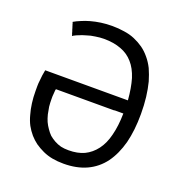

<svg xmlns="http://www.w3.org/2000/svg" viewBox="-128 -805 879 929"><g transform="rotate(20 312.0 -340.5)"><path d="M488.3 -314.5Q487.3 -250 474.6 -201.2Q462.9 -153.3 438.5 -121.1Q414.1 -88.9 379.9 -72.3Q345.7 -56.6 299.8 -56.6Q277.3 -56.6 259.8 -60.5Q241.2 -65.4 225.6 -74.2Q210 -83 197.3 -93.8Q185.5 -105.5 175.8 -120.1Q166 -133.8 158.2 -150.4Q151.4 -166 146.5 -185.5Q142.6 -204.1 139.6 -222.7Q137.7 -242.2 137.7 -261.7Q137.7 -269.5 137.7 -275.4Q137.7 -282.2 138.7 -288.1Q138.7 -293.9 139.6 -300.8Q139.6 -306.6 141.6 -313.5Q144.5 -313.5 150.4 -313.5Q150.4 -313.5 151.4 -313.5Q151.4 -313.5 152.3 -313.5Q153.3 -313.5 154.3 -313.5Q154.3 -313.5 155.3 -313.5Q155.3 -313.5 156.2 -313.5Q156.2 -313.5 157.2 -313.5Q157.2 -313.5 158.2 -313.5Q158.2 -313.5 159.2 -313.5Q159.2 -313.5 160.2 -313.5Q160.2 -313.5 161.1 -313.5Q161.1 -313.5 162.1 -313.5Q162.1 -313.5 163.1 -313.5Q163.1 -313.5 164.1 -313.5Q164.1 -313.5 165 -313.5Q165 -313.5 166 -313.5Q166 -313.5 167 -313.5Q167 -313.5 168 -313.5Q168 -313.5 168.9 -313.5Q168.9 -313.5 169.9 -313.5Q169.9 -313.5 169.9 -313.5Q169.9 -313.5 170.9 -313.5Q170.9 -313.5 171.9 -313.5Q171.9 -313.5 172.9 -313.5Q172.9 -313.5 173.8 -313.5Q173.8 -313.5 174.8 -313.5Q174.8 -313.5 175.8 -313.5Q175.8 -313.5 176.8 -313.5Q176.8 -313.5 177.7 -313.5Q178.7 -313.5 179.7 -313.5Q179.7 -313.5 180.7 -313.5Q180.7 -313.5 181.6 -313.5Q181.6 -313.5 182.6 -313.5Q182.6 -313.5 183.6 -313.5Q183.6 -313.5 184.6 -313.5Q184.6 -313.5 185.5 -313.5Q185.5 -313.5 186.5 -313.5Q186.5 -313.5 186.5 -313.5Q186.5 -313.5 187.5 -313.5Q187.5 -313.5 188.5 -313.5Q188.5 -313.5 189.5 -313.5Q189.5 -313.5 190.4 -313.5Q191.4 -313.5 192.4 -313.5Q192.4 -313.5 193.4 -313.5Q193.4 -313.5 194.3 -313.5Q194.3 -313.5 195.3 -313.5Q195.3 -313.5 196.3 -313.5Q196.3 -313.5 197.3 -313.5Q197.3 -313.5 197.3 -313.5Q197.3 -313.5 198.2 -313.5Q198.2 -313.5 199.2 -313.5Q199.2 -313.5 200.2 -313.5Q200.2 -313.5 201.2 -313.5Q202.1 -313.5 203.1 -313.5Q203.1 -313.5 204.1 -313.5Q204.1 -313.5 205.1 -313.5Q205.1 -313.5 206.1 -313.5Q206.1 -313.5 207 -313.5Q207 -313.5 207 -313.5Q207 -313.5 208 -313.5Q208 -313.5 209 -313.5Q210 -313.5 210.9 -313.5Q210.9 -313.5 211.9 -313.5Q211.9 -313.5 212.9 -313.5Q212.9 -313.5 213.9 -313.5Q213.9 -313.5 214.8 -313.5Q214.8 -313.5 214.8 -313.5Q214.8 -313.5 215.8 -313.5Q215.8 -313.5 216.8 -313.5Q217.8 -313.5 218.8 -313.5Q218.8 -313.5 219.7 -313.5Q219.7 -313.5 220.7 -313.5Q220.7 -313.5 221.7 -313.5Q221.7 -313.5 221.7 -313.5Q221.7 -313.5 222.7 -313.5Q222.7 -313.5 223.6 -313.5Q223.6 -313.5 225.6 -313.5Q225.6 -313.5 226.6 -313.5Q226.6 -313.5 227.5 -313.5Q227.5 -313.5 227.5 -313.5Q227.5 -313.5 228.5 -313.5Q228.5 -313.5 229.5 -313.5Q230.5 -313.5 231.4 -313.5Q231.4 -313.5 232.4 -313.5Q232.4 -313.5 233.4 -313.5Q233.4 -313.5 233.4 -313.5Q233.4 -313.5 234.4 -313.5Q234.4 -313.5 236.3 -313.5Q236.3 -313.5 237.3 -313.5Q237.3 -313.5 238.3 -313.5Q238.3 -313.5 238.3 -313.5Q238.3 -313.5 239.3 -313.5Q239.3 -313.5 241.2 -313.5Q241.2 -313.5 242.2 -313.5Q242.2 -313.5 243.2 -313.5Q243.2 -313.5 243.2 -313.5Q243.2 -313.5 244.1 -313.5Q244.1 -313.5 246.1 -313.5Q246.1 -313.5 247.1 -313.5Q247.1 -313.5 248 -313.5Q248 -313.5 248 -313.5Q248 -313.5 249 -313.5Q249 -313.5 251 -313.5Q251 -313.5 252 -313.5Q252 -313.5 252 -313.5Q252 -313.5 252.9 -313.5Q253.9 -313.5 254.9 -313.5Q254.9 -313.5 255.9 -313.5Q255.9 -313.5 256.8 -313.5Q256.8 -313.5 256.8 -313.5Q256.8 -313.5 258.8 -313.5Q258.8 -313.5 259.8 -313.5Q259.8 -313.5 260.7 -313.5Q260.7 -313.5 260.7 -313.5Q261.7 -313.5 262.7 -313.5Q262.7 -313.5 263.7 -313.5Q263.7 -313.5 263.7 -313.5Q263.7 -313.5 264.6 -313.5Q264.6 -313.5 266.6 -313.5Q266.6 -313.5 267.6 -313.5Q267.6 -313.5 267.6 -313.5Q267.6 -313.5 269.5 -313.5Q269.5 -313.5 270.5 -313.5Q270.5 -313.5 270.5 -313.5Q270.5 -313.5 271.5 -313.5Q272.5 -313.5 273.4 -313.5Q273.4 -313.5 274.4 -313.5Q274.4 -313.5 274.4 -313.5Q275.4 -313.5 276.4 -313.5Q276.4 -313.5 277.3 -313.5Q277.3 -313.5 277.3 -313.5Q278.3 -313.5 279.3 -313.5Q279.3 -313.5 280.3 -313.5Q280.3 -313.5 280.3 -313.5Q280.3 -313.5 282.2 -313.5Q282.2 -313.5 283.2 -313.5Q283.2 -313.5 283.2 -313.5Q283.2 -313.5 285.2 -313.5Q285.2 -313.5 286.1 -313.5Q286.1 -313.5 286.1 -313.5Q286.1 -313.5 288.1 -313.5Q288.1 -313.5 289.1 -313.5Q289.1 -313.5 289.1 -313.5Q289.1 -313.5 291 -313.5Q291 -313.5 291 -313.5Q291 -313.5 293 -313.5Q293 -313.5 293.9 -313.5Q293.9 -313.5 293.9 -313.5Q293.9 -313.5 295.9 -313.5Q295.9 -313.5 296.9 -313.5Q296.9 -313.5 297.9 -313.5Q297.9 -313.5 298.8 -313.5Q298.8 -313.5 298.8 -313.5Q298.8 -313.5 300.8 -313.5Q300.8 -313.5 301.8 -313.5Q301.8 -313.5 302.7 -313.5Q302.7 -313.5 303.7 -313.5Q303.7 -313.5 303.7 -313.5Q303.7 -313.5 305.7 -313.5Q305.7 -313.5 305.7 -313.5Q306.6 -313.5 307.6 -313.5Q307.6 -313.5 308.6 -313.5Q308.6 -313.5 309.6 -313.5Q309.6 -313.5 310.5 -313.5Q310.5 -313.5 311.5 -313.5Q311.5 -313.5 312.5 -313.5Q312.5 -313.5 312.5 -313.5Q312.5 -313.5 314.5 -313.5Q314.5 -313.5 314.5 -313.5Q314.5 -313.5 316.4 -313.5Q316.4 -313.5 316.4 -313.5Q316.4 -313.5 318.4 -313.5Q318.4 -313.5 318.4 -313.5Q319.3 -313.5 320.3 -313.5Q320.3 -313.5 320.3 -313.5Q320.3 -313.5 322.3 -313.5Q322.3 -313.5 322.3 -313.5Q322.3 -313.5 324.2 -313.5Q324.2 -313.5 324.2 -313.5Q325.2 -313.5 326.2 -313.5Q326.2 -313.5 326.2 -313.5Q327.1 -313.5 328.1 -313.5Q328.1 -313.5 329.1 -313.5Q329.1 -313.5 330.1 -313.5Q330.1 -313.5 331.1 -313.5Q331.1 -313.5 332 -313.5Q332 -313.5 333 -313.5Q333 -313.5 334 -313.5Q334 -313.5 335 -313.5Q335 -313.5 335 -313.5Q335 -313.5 336.9 -313.5Q336.9 -313.5 337.9 -313.5Q337.9 -313.5 338.9 -313.5Q338.9 -313.5 339.8 -313.5Q339.8 -313.5 339.8 -313.5Q340.8 -313.5 341.8 -313.5Q341.8 -313.5 342.8 -313.5Q342.8 -313.5 343.8 -313.5Q343.8 -313.5 344.7 -313.5Q344.7 -313.5 344.7 -313.5Q345.7 -313.5 346.7 -313.5Q346.7 -313.5 347.7 -313.5Q347.7 -313.5 348.6 -313.5Q348.6 -313.5 349.6 -313.5Q349.6 -313.5 350.6 -313.5Q350.6 -313.5 351.6 -313.5Q351.6 -313.5 352.5 -313.5Q352.5 -313.5 352.5 -313.5Q353.5 -313.5 354.5 -313.5Q354.5 -313.5 355.5 -313.5Q355.5 -313.5 355.5 -313.5Q356.4 -313.5 357.4 -313.5Q357.4 -313.5 358.4 -313.5Q358.4 -313.5 358.4 -313.5Q358.4 -313.5 360.4 -313.5Q360.4 -313.5 361.3 -313.5Q361.3 -313.5 361.3 -313.5Q361.3 -313.5 363.3 -313.5Q363.3 -313.5 364.3 -313.5Q364.3 -313.5 364.3 -313.5Q364.3 -313.5 366.2 -313.5Q366.2 -313.5 367.2 -313.5Q367.2 -313.5 368.2 -313.5Q368.2 -313.5 369.1 -313.5Q369.1 -313.5 370.1 -313.5Q370.1 -313.5 371.1 -313.5Q371.1 -313.5 372.1 -313.5Q372.1 -313.5 373 -313.5Q373 -313.5 374 -313.5Q374 -313.5 374 -313.5Q374 -313.5 376 -313.5Q376 -313.5 377 -313.5Q377 -313.5 377.9 -313.5Q377.9 -313.5 378.9 -313.5Q378.9 -313.5 378.9 -313.5Q378.9 -313.5 380.9 -313.5Q380.9 -313.5 381.8 -313.5Q381.8 -313.5 382.8 -313.5Q382.8 -313.5 383.8 -313.5Q383.8 -313.5 384.8 -313.5Q384.8 -313.5 385.7 -313.5Q385.7 -313.5 386.7 -313.5Q386.7 -313.5 387.7 -313.5Q387.7 -313.5 388.7 -313.5Q388.7 -313.5 389.6 -313.5Q389.6 -313.5 390.6 -313.5Q390.6 -313.5 391.6 -313.5Q391.6 -313.5 392.6 -313.5Q392.6 -313.5 393.6 -313.5Q394.5 -313.5 395.5 -313.5Q395.5 -313.5 396.5 -313.5Q396.5 -313.5 397.5 -313.5Q397.5 -313.5 398.4 -313.5Q398.4 -313.5 399.4 -313.5Q399.4 -313.5 400.4 -313.5Q400.4 -313.5 401.4 -313.5Q401.4 -313.5 402.3 -313.5Q402.3 -313.5 403.3 -313.5Q403.3 -313.5 404.3 -313.5Q404.3 -313.5 405.3 -313.5Q405.3 -313.5 406.2 -313.5Q406.2 -313.5 407.2 -313.5Q407.2 -313.5 408.2 -313.5Q408.2 -313.5 409.2 -313.5Q409.2 -313.5 410.2 -313.5Q410.2 -313.5 411.1 -313.5Q411.1 -313.5 412.1 -313.5Q412.1 -313.5 413.1 -313.5Q413.1 -313.5 414.1 -313.5Q414.1 -313.5 415 -313.5Q415 -313.5 416 -313.5Q416 -313.5 417 -313.5Q417 -313.5 418 -313.5Q418 -313.5 418.9 -313.5Q418.9 -313.5 419.9 -313.5Q419.9 -313.5 420.9 -313.5Q420.9 -313.5 421.9 -313.5Q421.9 -313.5 422.9 -313.5Q422.9 -313.5 423.8 -313.5Q423.8 -313.5 424.8 -313.5Q424.8 -313.5 425.8 -313.5Q425.8 -313.5 426.8 -313.5Q426.8 -313.5 427.7 -313.5Q427.7 -313.5 428.7 -313.5Q428.7 -313.5 430.7 -313.5Q430.7 -313.5 431.6 -313.5Q431.6 -313.5 432.6 -313.5Q432.6 -313.5 433.6 -313.5Q433.6 -313.5 434.6 -313.5Q434.6 -313.5 435.5 -313.5Q435.5 -313.5 436.5 -313.5Q436.5 -313.5 437.5 -313.5Q437.5 -313.5 438.5 -313.5Q438.5 -313.5 439.5 -313.5Q439.5 -313.5 440.4 -313.5Q440.4 -313.5 441.4 -313.5Q441.4 -313.5 443.4 -314.5Q443.4 -314.5 444.3 -314.5Q444.3 -314.5 445.3 -314.5Q445.3 -314.5 446.3 -314.5Q446.3 -314.5 447.3 -314.5Q447.3 -314.5 448.2 -314.5Q448.2 -314.5 449.2 -314.5Q449.2 -314.5 450.2 -314.5Q450.2 -314.5 452.1 -314.5Q452.1 -314.5 453.1 -314.5Q453.1 -314.5 454.1 -314.5Q454.1 -314.5 455.1 -314.5Q455.1 -314.5 456.1 -314.5Q456.1 -314.5 457 -314.5Q457 -314.5 459 -314.5Q459 -314.5 460 -314.5Q460 -314.5 460.9 -314.5Q460.9 -314.5 461.9 -314.5Q461.9 -314.5 462.9 -314.5Q462.9 -314.5 464.8 -314.5Q464.8 -314.5 465.8 -314.5Q465.8 -314.5 466.8 -314.5Q466.8 -314.5 467.8 -314.5Q467.8 -314.5 468.8 -314.5Q468.8 -314.5 470.7 -314.5Q470.7 -314.5 471.7 -314.5Q471.7 -314.5 472.7 -314.5Q472.7 -314.5 473.6 -314.5Q473.6 -314.5 475.6 -314.5Q475.6 -314.5 476.6 -314.5Q476.6 -314.5 477.5 -314.5Q477.5 -314.5 478.5 -314.5Q478.5 -314.5 480.5 -314.5Q480.5 -314.5 481.4 -314.5Q481.4 -314.5 482.4 -314.5Q483.4 -314.5 484.4 -314.5Q484.4 -314.5 485.4 -314.5Q485.4 -314.5 486.3 -314.5Q486.3 -314.5 488.3 -314.5ZM61.5 -381.8Q58.6 -367.2 56.6 -353.5Q55.7 -338.9 53.7 -325.2Q51.8 -311.5 51.8 -297.9Q51.8 -285.2 51.8 -271.5Q51.8 -239.3 55.7 -210Q59.6 -179.7 67.4 -153.3Q74.2 -127 85.9 -104.5Q97.7 -83 114.3 -63.5Q129.9 -45.9 148.4 -32.2Q168 -18.6 191.4 -7.8Q214.8 2.9 241.2 7.8Q267.6 12.7 298.8 12.7Q366.2 12.7 417 -10.7Q467.8 -34.2 502 -80.1Q535.2 -126 552.7 -191.4Q569.3 -256.8 569.3 -340.8Q569.3 -387.7 564.5 -427.7Q559.6 -467.8 550.8 -502Q541 -535.2 528.3 -563.5Q514.6 -590.8 497.1 -611.3Q479.5 -632.8 458 -648.4Q435.5 -664.1 410.2 -674.8Q384.8 -685.5 355.5 -689.5Q326.2 -694.3 293.9 -694.3Q263.7 -694.3 236.3 -690.4Q209 -686.5 184.6 -679.7Q160.2 -672.9 140.6 -664.1Q121.1 -656.2 106.4 -647.5Q106.4 -647.5 106.4 -646.5Q106.4 -646.5 106.4 -645.5Q106.4 -645.5 107.4 -644.5Q107.4 -644.5 107.4 -643.6Q107.4 -643.6 107.4 -642.6Q107.4 -642.6 108.4 -641.6Q108.4 -641.6 108.4 -640.6Q108.4 -640.6 108.4 -639.6Q108.4 -639.6 109.4 -638.7Q109.4 -638.7 109.4 -637.7Q109.4 -637.7 109.4 -636.7Q109.4 -636.7 109.4 -635.7Q109.4 -635.7 110.4 -634.8Q110.4 -634.8 110.4 -633.8Q110.4 -633.8 110.4 -632.8Q110.4 -632.8 110.4 -632.8Q110.4 -632.8 111.3 -631.8Q111.3 -630.9 111.3 -629.9Q111.3 -629.9 112.3 -628.9Q112.3 -628.9 112.3 -627.9Q112.3 -627.9 112.3 -627.9Q112.3 -627.9 112.3 -627Q112.3 -626 113.3 -625Q113.3 -625 113.3 -624Q113.3 -624 113.3 -624Q113.3 -624 114.3 -623Q114.3 -623 114.3 -622.1Q114.3 -622.1 114.3 -621.1Q114.3 -621.1 114.3 -620.1Q114.3 -620.1 115.2 -619.1Q115.2 -619.1 115.2 -618.2Q115.2 -618.2 115.2 -618.2Q115.2 -618.2 116.2 -616.2Q116.2 -616.2 116.2 -615.2Q116.2 -615.2 116.2 -614.3Q116.2 -614.3 116.2 -613.3Q116.2 -613.3 117.2 -612.3Q117.2 -612.3 117.2 -611.3Q117.2 -611.3 118.2 -610.4Q118.2 -610.4 118.2 -610.4Q118.2 -610.4 118.2 -609.4Q118.2 -609.4 118.2 -608.4Q118.2 -608.4 118.2 -607.4Q118.2 -607.4 119.1 -607.4Q119.1 -607.4 119.1 -606.4Q119.1 -606.4 119.1 -605.5Q119.1 -605.5 119.1 -604.5Q119.1 -604.5 120.1 -604.5Q120.1 -604.5 120.1 -602.5Q120.1 -602.5 120.1 -601.6Q120.1 -601.6 121.1 -601.6Q121.1 -601.6 121.1 -599.6Q121.1 -599.6 121.1 -598.6Q121.1 -598.6 121.1 -598.6Q121.1 -597.7 122.1 -596.7Q122.1 -596.7 122.1 -595.7Q122.1 -595.7 122.1 -594.7Q122.1 -594.7 123 -593.8Q123 -593.8 123 -592.8Q123 -592.8 123 -592.8Q123 -591.8 124 -590.8Q124 -590.8 124 -589.8Q124 -589.8 124 -589.8Q124 -589.8 125 -588.9Q125 -588.9 125 -587.9Q125 -587.9 125 -586.9Q125 -586.9 125 -585.9Q125 -585.9 126 -585Q126 -585 126 -584Q126 -584 126 -583Q126 -583 127 -582Q131.8 -585.9 138.7 -588.9Q145.5 -592.8 154.3 -595.7Q162.1 -599.6 170.9 -602.5Q179.7 -605.5 190.4 -608.4Q201.2 -611.3 210.9 -614.3Q221.7 -616.2 233.4 -618.2Q244.1 -620.1 255.9 -621.1Q266.6 -622.1 277.3 -622.1Q328.1 -622.1 366.2 -607.4Q403.3 -593.8 428.7 -564.5Q454.1 -536.1 468.8 -490.2Q482.4 -444.3 487.3 -381.8Q484.4 -381.8 478.5 -381.8Q478.5 -381.8 477.5 -381.8Q477.5 -381.8 476.6 -381.8Q476.6 -381.8 475.6 -381.8Q475.6 -381.8 474.6 -381.8Q474.6 -381.8 473.6 -381.8Q473.6 -381.8 472.7 -381.8Q472.7 -381.8 471.7 -381.8Q471.7 -381.8 470.7 -381.8Q470.7 -381.8 469.7 -381.8Q469.7 -381.8 468.8 -381.8Q468.8 -381.8 467.8 -381.8Q467.8 -381.8 466.8 -381.8Q466.8 -381.8 465.8 -381.8Q465.8 -381.8 464.8 -381.8Q464.8 -381.8 463.9 -381.8Q463.9 -381.8 462.9 -381.8Q462.9 -381.8 461.9 -381.8Q461.9 -381.8 460.9 -381.8Q460.9 -381.8 460 -381.8Q459 -381.8 458 -381.8Q458 -381.8 457 -381.8Q457 -381.8 456.1 -381.8Q456.1 -381.8 455.1 -381.8Q455.1 -381.8 454.1 -381.8Q454.1 -381.8 453.1 -381.8Q453.1 -381.8 452.1 -381.8Q452.1 -381.8 451.2 -381.8Q451.2 -381.8 450.2 -381.8Q450.2 -381.8 449.2 -381.8Q449.2 -381.8 448.2 -381.8Q448.2 -381.8 447.3 -381.8Q447.3 -381.8 447.3 -381.8Q447.3 -381.8 446.3 -381.8Q446.3 -381.8 445.3 -381.8Q445.3 -381.8 444.3 -381.8Q444.3 -381.8 443.4 -381.8Q443.4 -381.8 442.4 -381.8Q442.4 -381.8 441.4 -381.8Q441.4 -381.8 440.4 -381.8Q440.4 -381.8 438.5 -381.8Q438.5 -381.8 437.5 -381.8Q437.5 -381.8 436.5 -381.8Q436.5 -381.8 435.5 -381.8Q435.5 -381.8 434.6 -381.8Q434.6 -381.8 433.6 -381.8Q433.6 -381.8 432.6 -381.8Q432.6 -381.8 431.6 -381.8Q431.6 -381.8 431.6 -381.8Q431.6 -381.8 430.7 -381.8Q430.7 -381.8 429.7 -381.8Q429.7 -381.8 428.7 -381.8Q428.7 -381.8 427.7 -381.8Q427.7 -381.8 426.8 -381.8Q425.8 -381.8 424.8 -381.8Q424.8 -381.8 423.8 -381.8Q423.8 -381.8 422.9 -381.8Q422.9 -381.8 421.9 -381.8Q421.9 -381.8 420.9 -381.8Q420.9 -381.8 419.9 -381.8Q419.9 -381.8 419.9 -381.8Q419.9 -381.8 418.9 -381.8Q418.9 -381.8 418 -381.8Q418 -381.8 417 -381.8Q417 -381.8 415 -381.8Q415 -381.8 414.1 -381.8Q414.1 -381.8 413.1 -381.8Q413.1 -381.8 412.1 -381.8Q412.1 -381.8 411.1 -381.8Q411.1 -381.8 410.2 -381.8Q410.2 -381.8 410.2 -381.8Q410.2 -381.8 409.2 -381.8Q409.2 -381.8 408.2 -381.8Q408.2 -381.8 407.2 -381.8Q407.2 -381.8 405.3 -381.8Q405.3 -381.8 404.3 -381.8Q404.3 -381.8 403.3 -381.8Q403.3 -381.8 402.3 -381.8Q402.3 -381.8 402.3 -381.8Q402.3 -381.8 401.4 -381.8Q401.4 -381.8 400.4 -381.8Q400.4 -381.8 399.4 -381.8Q399.4 -381.8 397.5 -381.8Q397.5 -381.8 396.5 -381.8Q396.5 -381.8 395.5 -381.8Q395.5 -381.8 394.5 -381.8Q394.5 -381.8 394.5 -381.8Q394.5 -381.8 393.6 -381.8Q393.6 -381.8 392.6 -381.8Q391.6 -381.8 390.6 -381.8Q390.6 -381.8 389.6 -381.8Q389.6 -381.8 388.7 -381.8Q388.7 -381.8 387.7 -381.8Q387.7 -381.8 387.7 -381.8Q387.7 -381.8 386.7 -381.8Q386.7 -381.8 384.8 -381.8Q384.8 -381.8 383.8 -381.8Q383.8 -381.8 382.8 -381.8Q382.8 -381.8 381.8 -381.8Q381.8 -381.8 381.8 -381.8Q381.8 -381.8 380.9 -381.8Q380.9 -381.8 379.9 -381.8Q378.9 -381.8 377.9 -381.8Q377.9 -381.8 377 -381.8Q377 -381.8 376 -381.8Q376 -381.8 376 -381.8Q376 -381.8 375 -381.8Q375 -381.8 373 -381.8Q373 -381.8 372.1 -381.8Q372.1 -381.8 371.1 -381.8Q371.1 -381.8 371.1 -381.8Q371.1 -381.8 370.1 -381.8Q370.1 -381.8 369.1 -381.8Q368.2 -381.8 367.2 -381.8Q367.2 -381.8 366.2 -381.8Q366.2 -381.8 365.2 -381.8Q365.2 -381.8 365.2 -381.8Q365.2 -381.8 364.3 -381.8Q363.3 -381.8 362.3 -381.8Q362.3 -381.8 361.3 -381.8Q361.3 -381.8 361.3 -381.8Q361.3 -381.8 360.4 -381.8Q360.4 -381.8 358.4 -381.8Q358.4 -381.8 357.4 -381.8Q357.4 -381.8 356.4 -381.8Q356.4 -381.8 356.4 -381.8Q356.4 -381.8 355.5 -381.8Q355.5 -381.8 353.5 -381.8Q353.5 -381.8 352.5 -381.8Q352.5 -381.8 351.6 -381.8Q351.6 -381.8 351.6 -381.8Q351.6 -381.8 349.6 -381.8Q349.6 -381.8 348.6 -381.8Q348.6 -381.8 347.7 -381.8Q347.7 -381.8 347.7 -381.8Q346.7 -381.8 345.7 -381.8Q345.7 -381.8 344.7 -381.8Q344.7 -381.8 343.8 -381.8Q343.8 -381.8 343.8 -381.8Q343.8 -381.8 341.8 -381.8Q341.8 -381.8 340.8 -381.8Q340.8 -381.8 339.8 -381.8Q339.8 -381.8 339.8 -381.8Q339.8 -381.8 337.9 -381.8Q337.9 -381.8 336.9 -381.8Q336.9 -381.8 336.9 -381.8Q336.9 -381.8 335.9 -381.8Q335.9 -381.8 334 -381.8Q334 -381.8 333 -381.8Q333 -381.8 333 -381.8Q332 -381.8 331.1 -381.8Q331.1 -381.8 330.1 -381.8Q330.1 -381.8 329.1 -381.8Q329.1 -381.8 329.1 -381.8Q329.1 -381.8 327.1 -381.8Q327.1 -381.8 326.2 -381.8Q326.2 -381.8 326.2 -381.8Q326.2 -381.8 324.2 -381.8Q324.2 -381.8 323.2 -381.8Q323.2 -381.8 323.2 -381.8Q323.2 -381.8 321.3 -381.8Q321.3 -381.8 320.3 -381.8Q320.3 -381.8 320.3 -381.8Q320.3 -381.8 319.3 -381.8Q318.4 -381.8 317.4 -381.8Q317.4 -381.8 316.4 -381.8Q316.4 -381.8 316.4 -381.8Q315.4 -381.8 314.5 -381.8Q314.5 -381.8 313.5 -381.8Q313.5 -381.8 313.5 -381.8Q313.5 -381.8 311.5 -381.8Q311.5 -381.8 311.5 -381.8Q310.5 -381.8 309.6 -381.8Q309.6 -381.8 308.6 -381.8Q308.6 -381.8 308.6 -381.8Q308.6 -381.8 306.6 -381.8Q306.6 -381.8 305.7 -381.8Q305.7 -381.8 305.7 -381.8Q305.7 -381.8 303.7 -381.8Q303.7 -381.8 302.7 -381.8Q302.7 -381.8 302.7 -381.8Q302.7 -381.8 300.8 -381.8Q300.8 -381.8 299.8 -381.8Q299.8 -381.8 298.8 -381.8Q298.8 -381.8 297.9 -381.8Q297.9 -381.8 297.9 -381.8Q297.9 -381.8 295.9 -381.8Q295.9 -381.8 294.9 -381.8Q294.9 -381.8 293.9 -381.8Q293.9 -381.8 293 -381.8Q293 -381.8 293 -381.8Q293 -381.8 291 -381.8Q291 -381.8 290 -381.8Q290 -381.8 289.1 -381.8Q289.1 -381.8 288.1 -381.8Q288.1 -381.8 288.1 -381.8Q287.1 -381.8 286.1 -381.8Q286.1 -381.8 286.1 -381.8Q285.2 -381.8 284.2 -381.8Q284.2 -381.8 283.2 -381.8Q283.2 -381.8 282.2 -381.8Q282.2 -381.8 281.2 -381.8Q281.2 -381.8 280.3 -381.8Q280.3 -381.8 279.3 -381.8Q279.3 -381.8 279.3 -381.8Q279.3 -381.8 277.3 -381.8Q277.3 -381.8 277.3 -381.8Q277.3 -381.8 275.4 -381.8Q275.4 -381.8 275.4 -381.8Q274.4 -381.8 273.4 -381.8Q273.4 -381.8 272.5 -381.8Q272.5 -381.8 271.5 -381.8Q271.5 -381.8 270.5 -381.8Q270.5 -381.8 269.5 -381.8Q269.5 -381.8 268.6 -381.8Q268.6 -381.8 267.6 -381.8Q267.6 -381.8 266.6 -381.8Q266.6 -381.8 265.6 -381.8Q265.6 -381.8 264.6 -381.8Q264.6 -381.8 263.7 -381.8Q263.7 -381.8 262.7 -381.8Q262.7 -381.8 261.7 -381.8Q261.7 -381.8 260.7 -381.8Q260.7 -381.8 259.8 -381.8Q259.8 -381.8 259.8 -381.8Q258.8 -381.8 257.8 -381.8Q257.8 -381.8 257.8 -381.8Q257.8 -381.8 255.9 -381.8Q255.9 -381.8 255.9 -381.8Q255.9 -381.8 253.9 -381.8Q253.9 -381.8 252.9 -381.8Q252.9 -381.8 252 -381.8Q252 -381.8 251 -381.8Q251 -381.8 250 -381.8Q250 -381.8 249 -381.8Q249 -381.8 249 -381.8Q248 -381.8 247.1 -381.8Q247.1 -381.8 246.1 -381.8Q246.1 -381.8 245.1 -381.8Q245.1 -381.8 244.1 -381.8Q244.1 -381.8 244.1 -381.8Q243.2 -381.8 242.2 -381.8Q242.2 -381.8 242.2 -381.8Q242.2 -381.8 240.2 -381.8Q240.2 -381.8 239.3 -381.8Q239.3 -381.8 239.3 -381.8Q238.3 -381.8 237.3 -381.8Q237.3 -381.8 236.3 -381.8Q236.3 -381.8 235.4 -381.8Q235.4 -381.8 234.4 -381.8Q234.4 -381.8 234.4 -381.8Q234.4 -381.8 232.4 -381.8Q232.4 -381.8 231.4 -381.8Q231.4 -381.8 230.5 -381.8Q230.5 -381.8 229.5 -381.8Q229.5 -381.8 228.5 -381.8Q228.5 -381.8 227.5 -381.8Q227.5 -381.8 226.6 -381.8Q226.6 -381.8 225.6 -381.8Q225.6 -381.8 224.6 -381.8Q224.6 -381.8 223.6 -381.8Q223.6 -381.8 223.6 -381.8Q222.7 -381.8 221.7 -381.8Q221.7 -381.8 220.7 -381.8Q220.7 -381.8 220.7 -381.8Q219.7 -381.8 218.8 -381.8Q218.8 -381.8 217.8 -381.8Q217.8 -381.8 217.8 -381.8Q216.8 -381.8 215.8 -381.8Q215.8 -381.8 214.8 -381.8Q214.8 -381.8 213.9 -381.8Q213.9 -381.8 212.9 -381.8Q212.9 -381.8 211.9 -381.8Q211.9 -381.8 210.9 -381.8Q210.9 -381.8 210 -381.8Q210 -381.8 209 -381.8Q209 -381.8 208 -381.8Q208 -381.8 208 -381.8Q207 -381.8 206.1 -381.8Q206.1 -381.8 205.1 -381.8Q205.1 -381.8 205.1 -381.8Q204.1 -381.8 203.1 -381.8Q203.1 -381.8 202.1 -381.8Q202.1 -381.8 201.2 -381.8Q201.2 -381.8 200.2 -381.8Q200.2 -381.8 199.2 -381.8Q199.2 -381.8 198.2 -381.8Q198.2 -381.8 198.2 -381.8Q198.2 -381.8 196.3 -381.8Q196.3 -381.8 195.3 -381.8Q195.3 -381.8 195.3 -381.8Q195.3 -381.8 193.4 -381.8Q193.4 -381.8 192.4 -381.8Q192.4 -381.8 191.4 -381.8Q191.4 -381.8 190.4 -381.8Q190.4 -381.8 189.5 -381.8Q189.5 -381.8 188.5 -381.8Q188.5 -381.8 187.5 -381.8Q187.5 -381.8 186.5 -381.8Q186.5 -381.8 185.5 -381.8Q185.5 -381.8 184.6 -381.8Q184.6 -381.8 183.6 -381.8Q183.6 -381.8 182.6 -381.8Q182.6 -381.8 181.6 -381.8Q181.6 -381.8 180.7 -381.8Q180.7 -381.8 179.7 -381.8Q179.7 -381.8 178.7 -381.8Q178.7 -381.8 177.7 -381.8Q177.7 -381.8 176.8 -381.8Q176.8 -381.8 175.8 -381.8Q175.8 -381.8 174.8 -381.8Q174.8 -381.8 173.8 -381.8Q173.8 -381.8 172.9 -381.8Q172.9 -381.8 171.9 -381.8Q171.9 -381.8 170.9 -381.8Q170.9 -381.8 169.9 -381.8Q169.9 -381.8 168.9 -381.8Q168.9 -381.8 168 -381.8Q168 -381.8 167 -381.8Q167 -381.8 166 -381.8Q166 -381.8 165 -381.8Q165 -381.8 164.1 -381.8Q164.1 -381.8 163.1 -381.8Q163.1 -381.8 162.1 -381.8Q162.1 -381.8 161.1 -381.8Q161.1 -381.8 160.2 -381.8Q160.2 -381.8 159.2 -381.8Q159.2 -381.8 158.2 -381.8Q158.2 -381.8 157.2 -381.8Q157.2 -381.8 156.2 -381.8Q156.2 -381.8 155.3 -381.8Q155.3 -381.8 154.3 -381.8Q154.3 -381.8 153.3 -381.8Q153.3 -381.8 152.3 -381.8Q152.3 -381.8 151.4 -381.8Q151.4 -381.8 150.4 -381.8Q150.4 -381.8 149.4 -381.8Q149.4 -381.8 148.4 -381.8Q148.4 -381.8 147.5 -381.8Q147.5 -381.8 146.5 -381.8Q146.5 -381.8 145.5 -381.8Q145.5 -381.8 144.5 -381.8Q144.5 -381.8 143.6 -381.8Q143.6 -381.8 142.6 -381.8Q142.6 -381.8 141.6 -381.8Q141.6 -381.8 140.6 -381.8Q140.6 -381.8 139.6 -381.8Q139.6 -381.8 138.7 -381.8Q138.7 -381.8 137.7 -381.8Q137.7 -381.8 136.7 -381.8Q136.7 -381.8 135.7 -381.8Q135.7 -381.8 134.8 -381.8Q134.8 -381.8 133.8 -381.8Q133.8 -381.8 132.8 -381.8Q132.8 -381.8 131.8 -381.8Q130.9 -381.8 129.9 -381.8Q129.9 -381.8 128.9 -381.8Q128.9 -381.8 127.9 -381.8Q127.9 -381.8 127 -381.8Q127 -381.8 126 -381.8Q126 -381.8 125 -381.8Q125 -381.8 124 -381.8Q124 -381.8 123 -381.8Q123 -381.8 122.1 -381.8Q122.1 -381.8 121.1 -381.8Q121.1 -381.8 120.1 -381.8Q120.1 -381.8 119.1 -381.8Q118.2 -381.8 117.2 -381.8Q117.2 -381.8 116.2 -381.8Q116.2 -381.8 115.2 -381.8Q115.2 -381.8 114.3 -381.8Q114.3 -381.8 113.3 -381.8Q113.3 -381.8 112.3 -381.8Q112.3 -381.8 111.3 -381.8Q111.3 -381.8 110.4 -381.8Q110.4 -381.8 108.4 -381.8Q108.4 -381.8 107.4 -381.8Q107.4 -381.8 106.4 -381.8Q106.4 -381.8 105.5 -381.8Q105.5 -381.8 104.5 -381.8Q104.5 -381.8 103.5 -381.8Q103.5 -381.8 102.5 -381.8Q102.5 -381.8 100.6 -381.8Q100.6 -381.8 99.6 -381.8Q99.6 -381.8 98.6 -381.8Q98.6 -381.8 97.7 -381.8Q97.7 -381.8 96.7 -381.8Q96.7 -381.8 95.7 -381.8Q94.7 -381.8 93.8 -381.8Q93.8 -381.8 92.8 -381.8Q92.8 -381.8 91.8 -381.8Q91.8 -381.8 90.8 -381.8Q90.8 -381.8 89.8 -381.8Q89.8 -381.8 87.9 -381.8Q87.9 -381.8 86.9 -381.8Q86.9 -381.8 85.9 -381.8Q85.9 -381.8 85 -381.8Q84 -381.8 83 -381.8Q83 -381.8 82 -381.8Q82 -381.8 81.1 -381.8Q81.1 -381.8 80.1 -381.8Q79.1 -381.8 78.1 -381.8Q78.1 -381.8 77.1 -381.8Q77.1 -381.8 76.2 -381.8Q76.2 -381.8 75.2 -381.8Q74.2 -381.8 73.2 -381.8Q73.2 -381.8 72.3 -381.8Q72.3 -381.8 71.3 -381.8Q71.3 -381.8 70.3 -381.8Q70.3 -381.8 68.4 -381.8Q68.4 -381.8 67.4 -381.8Q67.4 -381.8 66.4 -381.8Q65.4 -381.8 64.5 -381.8Q64.5 -381.8 63.5 -381.8Q63.5 -381.8 62.5 -381.8Q62.5 -381.8 61.5 -381.8Z"/></g></svg>

Font: Aptus Gothic JP
Style: Medium
Weight: 400
Designer: Fuminori Ogawa / Motoya
Version: Version 1